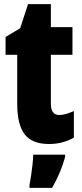

<svg xmlns="http://www.w3.org/2000/svg" viewBox="-20 -684 394 925"><path d="M265.1 -129.9Q280.3 -129.9 298.1 -135Q315.9 -140.1 335.9 -148.9V-21Q309.1 -5.9 279.5 2Q250 9.8 215.8 9.8Q134.3 9.8 98.6 -37.4Q63 -84.5 63 -182.1V-419.9H6.8V-505.9L77.1 -547.9L115.2 -664.1H225.1V-553.2H329.1V-419.9H225.1V-184.1Q225.1 -129.9 265.1 -129.9ZM293.9 61V71.8Q271.5 151.4 231 221.2H122.1V207Q125.5 189.9 129.6 163.1Q133.8 136.2 136.7 108.6Q139.6 81.1 140.1 61Z"/></svg>

Font: Open Sans Condensed ExtraBold
Style: Regular
Weight: 800
Width: 3
Designer: Monotype Design Team
Foundry: Monotype Imaging Inc.
Version: Version 3.000; ttfautohint (v1.8.4)